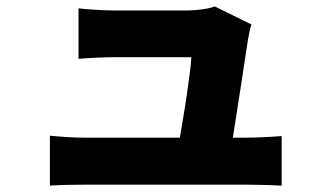

<svg xmlns="http://www.w3.org/2000/svg" viewBox="-20 -554 1040 604"><path d="M771 -477Q767 -466 764.5 -452Q762 -438 760 -429Q757 -409 751.5 -373.5Q746 -338 739.5 -294.5Q733 -251 726 -207.5Q719 -164 713.5 -127.5Q708 -91 704 -69H537Q541 -91 546 -122Q551 -153 557 -188Q563 -223 568 -258Q573 -293 577 -323.5Q581 -354 582 -374Q570 -374 545 -374Q520 -374 488 -374Q456 -374 425 -374Q394 -374 370.5 -374Q347 -374 338 -374Q313 -374 281.5 -372.5Q250 -371 227 -369V-528Q241 -526 261.5 -524.5Q282 -523 303 -522Q324 -521 337 -521Q354 -521 378.5 -521Q403 -521 430 -521Q457 -521 483.5 -521Q510 -521 532 -521Q554 -521 567 -521Q579 -521 596.5 -522.5Q614 -524 631 -527Q648 -530 655 -534ZM137 -127Q158 -125 187 -123Q216 -121 244 -121Q260 -121 300.5 -121Q341 -121 395 -121Q449 -121 507 -121Q565 -121 618 -121Q671 -121 708.5 -121Q746 -121 757 -121Q777 -121 810.5 -122.5Q844 -124 866 -126V30Q855 29 835 28.5Q815 28 794.5 27.5Q774 27 759 27Q747 27 708 27Q669 27 615.5 27Q562 27 503 27Q444 27 389.5 27Q335 27 296 27Q257 27 244 27Q216 27 192.5 27.5Q169 28 137 30Z"/></svg>

Font: Noto Sans SC Thin Black
Style: Regular
Weight: 900
Version: Version 2.004-H2;hotconv 1.0.118;makeotfexe 2.5.65603